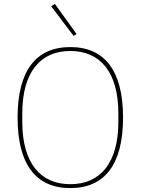

<svg xmlns="http://www.w3.org/2000/svg" viewBox="-20 -951 720 983"><path d="M340 12C165 12 70 -108 70 -349C70 -590 165 -710 340 -710C515 -710 610 -590 610 -349C610 -108 515 12 340 12ZM340 -8C493 -8 586 -116 586 -328V-370C586 -582 493 -690 340 -690C187 -690 94 -582 94 -370V-328C94 -116 187 -8 340 -8ZM242 -919 261 -931 372 -777 357 -767Z"/></svg>

Font: Plexus Sans Thin
Style: Regular
Weight: 250
Version: Version 2.001;PS 002.001;hotconv 1.0.70;makeotf.lib2.5.58329